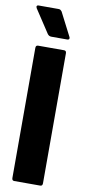

<svg xmlns="http://www.w3.org/2000/svg" viewBox="-95 -880 406 915"><g transform="rotate(10 108.0 -422.0)"><path d="M45 0Q34 0 34 -13V-642Q34 -655 45 -655H171Q182 -655 182 -642V-13Q182 0 171 0ZM100 -708Q88 -708 81 -718L8 -829Q4 -836 6 -840Q8 -844 13 -844H111Q117 -844 120.5 -841.5Q124 -839 127 -835L185 -722Q188 -717 186 -712.5Q184 -708 177 -708Z"/></g></svg>

Font: Sofia Sans Extra Condensed Black
Style: Regular
Weight: 900
Designer: Botio Nikoltchev, Ani Petrova
Foundry: lettersoup
Version: Version 4.101